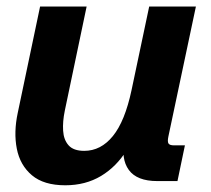

<svg xmlns="http://www.w3.org/2000/svg" viewBox="-20 -547 637 580"><path d="M177.2 12.7Q112.3 12.7 76.4 -17.6Q40.5 -47.9 30.8 -97.7Q21 -147.5 33.7 -206.5L101.1 -527.3H241.7L175.8 -212.9Q168.9 -179.7 170.7 -152.1Q172.4 -124.5 187.3 -107.9Q202.1 -91.3 234.4 -91.3Q284.7 -91.3 321 -136Q357.4 -180.7 377.4 -274.9L430.7 -527.3H571.8L488.8 -135.3Q485.4 -119.6 488.8 -113.8Q492.2 -107.9 505.9 -107.9H538.6L516.1 0H455.1Q393.6 0 369.1 -33.7Q344.7 -67.4 356.9 -124L362.8 -151.9L363.3 -94.2Q332 -43.5 285.2 -15.4Q238.3 12.7 177.2 12.7Z"/></svg>

Font: Schibsted Grotesk
Style: Bold Italic
Weight: 700
Italic angle: -12°
Designer: Bakken & Baeck AS, Henrik Kongsvoll
Foundry: Schibsted ASA
Version: Version 1.100;gftools[0.9.25]